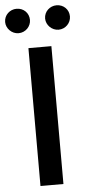

<svg xmlns="http://www.w3.org/2000/svg" viewBox="-96 -974 466 1009"><g transform="rotate(-5 137.0 -469.5)"><path d="M196.7 -727.3H75.6V0H196.7ZM-34.4 -874.6C-34.4 -840.2 -4.3 -810 31.2 -810C68.2 -810 96.6 -840.2 96.6 -874.6C96.6 -911.2 68.2 -938.9 31.2 -938.9C-4.3 -938.9 -34.4 -911.2 -34.4 -874.6ZM176.5 -874.6C176.5 -840.2 206.7 -810 242.2 -810C279.1 -810 307.5 -840.2 307.5 -874.6C307.5 -911.2 279.1 -938.9 242.2 -938.9C206.7 -938.9 176.5 -911.2 176.5 -874.6Z"/></g></svg>

Font: Magic Ui Pro Semi Bold
Style: Regular
Weight: 600
Designer: Stefan Endress, Andreas Faust
Version: Version 1.000;FEAKit 1.0